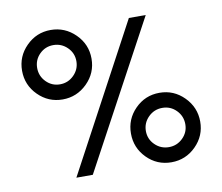

<svg xmlns="http://www.w3.org/2000/svg" viewBox="-76 -765 999 863"><g transform="rotate(-10 423.5 -333.0)"><path d="M576.5 -214.5Q550 -188 550 -151Q550 -114 576.5 -88Q603 -62 640 -62Q677 -62 703.5 -88Q730 -114 730 -151Q730 -188 704 -214.5Q678 -241 640.5 -241Q603 -241 576.5 -214.5ZM751.5 -263Q798 -216 798 -151Q798 -86 751.5 -39.5Q705 7 639.5 7Q574 7 528 -39.5Q482 -86 482 -151.5Q482 -217 528 -263.5Q574 -310 639.5 -310Q705 -310 751.5 -263ZM144 -578Q118 -552 118 -515Q118 -478 144 -451.5Q170 -425 207 -425Q244 -425 270.5 -451.5Q297 -478 297 -515Q297 -552 270.5 -578Q244 -604 207 -604Q170 -604 144 -578ZM207 -673Q272 -673 319 -626.5Q366 -580 366 -514.5Q366 -449 319 -402.5Q272 -356 207 -356Q142 -356 95.5 -402.5Q49 -449 49 -514.5Q49 -580 95.5 -626.5Q142 -673 207 -673ZM281 1H206L563 -665H640Z"/></g></svg>

Font: Hind Mysuru
Style: Regular
Weight: 400
Designer: Manushi Parikh, Hitesh Malaviya
Foundry: Indian Type Foundry
Version: Version 0.703;PS 1.0;hotconv 1.0.86;makeotf.lib2.5.63406